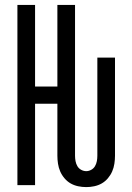

<svg xmlns="http://www.w3.org/2000/svg" viewBox="-20 -755 540 783"><path d="M332 8Q315 8 298.5 4.5Q282 1 268 -7Q254 -15 243 -28Q232 -41 225.5 -56Q219 -71 216.5 -87.5Q214 -104 214 -120V-332H123V0H51V-735H123V-402H214V-735H286V-120Q286 -109 288 -98Q290 -87 295.5 -77.5Q301 -68 311 -62.5Q321 -57 332 -57Q342 -57 352 -62.5Q362 -68 367.5 -77.5Q373 -87 375 -98Q377 -109 377 -120V-520H449V-120Q449 -104 446.5 -87.5Q444 -71 437.5 -56Q431 -41 420 -28Q409 -15 395 -7Q381 1 364.5 4.5Q348 8 332 8Z"/></svg>

Font: Iosevka srxl
Style: Regular
Weight: 400
Monospace: yes
Designer: Belleve Invis
Foundry: Belleve Invis
Version: Version 33.0.1; ttfautohint (v1.8.3)